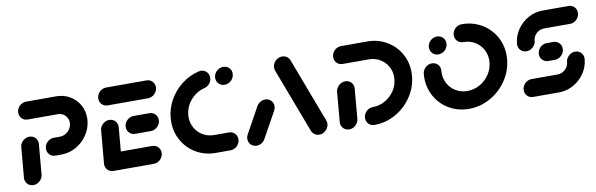

<svg xmlns="http://www.w3.org/2000/svg" viewBox="-41 -856 3705 1193"><g transform="rotate(-10 1811.0 -259.0)"><path d="M96.3 0Q81.1 0 69.1 -7.4Q57 -14.8 50.7 -27.6Q44.4 -40.4 45.6 -55.6L62.2 -244.8Q63.3 -260 72 -272.8Q80.7 -285.6 94.1 -293Q107.4 -300.4 122.6 -300.4Q137.8 -300.4 149.8 -293Q161.9 -285.6 168.1 -272.8Q174.4 -260 173.3 -244.8L156.7 -55.6Q155.6 -40.4 146.9 -27.6Q138.1 -14.8 124.8 -7.4Q111.5 0 96.3 0ZM211.5 -207Q211.5 -223.3 219.8 -237.2Q228.1 -251.1 242.2 -259.3Q256.3 -267.4 272.2 -267.4H308.9Q329.3 -267.4 346.9 -277.8Q364.4 -288.1 375 -305.6Q385.6 -323 385.6 -343.3Q385.6 -361.1 377 -375.7Q368.5 -390.4 353.9 -398.9Q339.3 -407.4 321.1 -407.4H131.9Q110 -407.4 95.4 -422Q80.7 -436.7 80.7 -458.1Q80.7 -474.4 89.1 -488.3Q97.4 -502.2 111.5 -510.4Q125.6 -518.5 141.5 -518.5H330.7Q377.4 -518.5 415.6 -496.5Q453.7 -474.4 475.4 -436.7Q497 -398.9 497 -353Q497 -347.8 496.3 -337.4Q491.9 -288.1 463.9 -246.5Q435.9 -204.8 392.2 -180.6Q348.5 -156.3 299.3 -156.3H262.6Q240.7 -156.3 226.1 -170.9Q211.5 -185.6 211.5 -207Z M550.4 -51.9 568.9 -261.1Q570 -276.3 578.7 -289.1Q587.4 -301.9 600.7 -309.3Q614.1 -316.7 629.3 -316.7Q644.4 -316.7 656.5 -309.3Q668.5 -301.9 674.8 -289.1Q681.1 -276.3 680 -261.1L661.5 -51.9ZM915.2 -60.4Q915.2 -44.1 906.9 -30.2Q898.5 -16.3 884.4 -8.1Q870.4 0 854.4 0H601.5Q579.6 0 565 -14.6Q550.4 -29.3 550.4 -50.7Q550.4 -67 558.7 -80.9Q567 -94.8 581.1 -103Q595.2 -111.1 611.1 -111.1H864.1Q885.9 -111.1 900.6 -96.5Q915.2 -81.9 915.2 -60.4ZM723 -254.4Q723 -270.7 731.3 -284.6Q739.6 -298.5 753.7 -306.7Q767.8 -314.8 783.7 -314.8H881.9Q903.7 -314.8 918.3 -300.4Q933 -285.9 933 -264.4Q933 -248.1 924.6 -234.3Q916.3 -220.4 902.2 -212Q888.1 -203.7 872.2 -203.7H774.1Q752.2 -203.7 737.6 -218.3Q723 -233 723 -254.4ZM585.9 -458.1Q585.9 -474.4 594.3 -488.3Q602.6 -502.2 616.7 -510.4Q630.7 -518.5 646.7 -518.5H899.6Q921.5 -518.5 936.1 -504.1Q950.7 -489.6 950.7 -468.1Q950.7 -451.9 942.4 -438Q934.1 -424.1 920 -415.7Q905.9 -407.4 890 -407.4H637Q615.2 -407.4 600.6 -422Q585.9 -436.7 585.9 -458.1Z M1006.7 -239.3Q1006.7 -250.7 1007.8 -262.2Q1013 -322.6 1043.3 -375.7Q1073.7 -428.9 1122.2 -465.9Q1170.7 -503 1228.9 -517Q1236.3 -518.9 1242.6 -518.9Q1256.3 -518.9 1268 -512.2Q1279.6 -505.6 1286.5 -493.9Q1293.3 -482.2 1293.3 -468.1Q1293.3 -447 1280 -430.4Q1266.7 -413.7 1246.3 -408.9Q1213 -400.7 1185 -379.4Q1157 -358.1 1139.4 -327.6Q1121.9 -297 1118.9 -262.2Q1118.1 -253.3 1118.1 -248.5Q1118.1 -210.4 1136.3 -178.9Q1154.4 -147.4 1185.9 -129.3Q1217.4 -111.1 1256.3 -111.1H1348.5Q1370.4 -111.1 1385 -96.5Q1399.6 -81.9 1399.6 -60.4Q1399.6 -44.1 1391.3 -30.2Q1383 -16.3 1368.9 -8.1Q1354.8 0 1338.9 0H1246.7Q1179.3 0 1124.4 -31.7Q1069.6 -63.3 1038.1 -118.1Q1006.7 -173 1006.7 -239.3ZM1323.3 -458.1Q1323.3 -474.4 1331.7 -488.3Q1340 -502.2 1354.1 -510.4Q1368.1 -518.5 1384.1 -518.5Q1405.9 -518.5 1420.6 -504.1Q1435.2 -489.6 1435.2 -468.1Q1435.2 -451.9 1426.9 -438Q1418.5 -424.1 1404.4 -415.7Q1390.4 -407.4 1374.4 -407.4Q1352.6 -407.4 1338 -422Q1323.3 -436.7 1323.3 -458.1Z M1505.2 0Q1483.3 0 1468.7 -14.6Q1454.1 -29.3 1454.1 -50.7Q1454.1 -65.9 1462.6 -80.4L1552.2 -242.6Q1560.7 -256.7 1574.8 -265.2Q1588.9 -273.7 1605.2 -273.7Q1627 -273.7 1641.7 -259.1Q1656.3 -244.4 1656.3 -223Q1656.3 -208.9 1647.8 -193.3L1557.8 -31.1Q1549.6 -17 1535.6 -8.5Q1521.5 0 1505.2 0ZM1960.7 -60Q1960.7 -44.1 1952.2 -30.4Q1943.7 -16.7 1929.8 -8.3Q1915.9 0 1900 0Q1884.1 0 1871.3 -8.5Q1858.5 -17 1852.6 -31.1L1698.5 -438.1Q1694.8 -448.5 1694.8 -458.5Q1694.8 -474.4 1703.3 -488.1Q1711.9 -501.9 1725.7 -510.2Q1739.6 -518.5 1755.6 -518.5Q1771.5 -518.5 1784.3 -510Q1797 -501.5 1803 -487.4L1957 -80.4Q1960.7 -70 1960.7 -60Z M2115.2 -298.5Q2130.4 -298.5 2142.4 -291.1Q2154.4 -283.7 2160.7 -270.9Q2167 -258.1 2165.6 -243L2149.3 -55.6Q2148.1 -40.4 2139.4 -27.6Q2130.7 -14.8 2117.4 -7.4Q2104.1 0 2088.9 0Q2073.7 0 2061.7 -7.4Q2049.6 -14.8 2043.3 -27.6Q2037 -40.4 2038.1 -55.6L2054.4 -243Q2055.9 -258.1 2064.6 -270.9Q2073.3 -283.7 2086.7 -291.1Q2100 -298.5 2115.2 -298.5ZM2197 -50.7Q2197 -67 2205.4 -80.9Q2213.7 -94.8 2227.8 -103Q2241.9 -111.1 2257.8 -111.1Q2297.8 -111.1 2333.7 -131.1Q2369.6 -151.1 2392.6 -185.2Q2415.6 -219.3 2418.9 -259.6Q2419.6 -268.5 2419.6 -273Q2419.6 -310 2401.7 -340.7Q2383.7 -371.5 2352.6 -389.4Q2321.5 -407.4 2283.7 -407.4H2118.9Q2097 -407.4 2082.4 -422Q2067.8 -436.7 2067.8 -458.1Q2067.8 -474.4 2076.1 -488.3Q2084.4 -502.2 2098.5 -510.4Q2112.6 -518.5 2128.5 -518.5H2293.3Q2359.6 -518.5 2414.1 -487.2Q2468.5 -455.9 2499.8 -401.9Q2531.1 -347.8 2531.1 -282.6Q2531.1 -271.5 2530 -259.6Q2523.7 -188.9 2483.7 -129.3Q2443.7 -69.6 2381.1 -34.8Q2318.5 0 2248.1 0Q2226.3 0 2211.7 -14.6Q2197 -29.3 2197 -50.7Z M2664.1 -413.3Q2664.1 -429.6 2672.4 -443.5Q2680.7 -457.4 2694.8 -465.6Q2708.9 -473.7 2724.8 -473.7Q2746.7 -473.7 2761.3 -459.1Q2775.9 -444.4 2775.9 -423Q2775.9 -406.7 2767.6 -392.8Q2759.3 -378.9 2745.2 -370.7Q2731.1 -362.6 2715.2 -362.6Q2693.3 -362.6 2678.7 -377.2Q2664.1 -391.9 2664.1 -413.3ZM2829.3 -461.9Q2829.3 -478.1 2837.6 -492Q2845.9 -505.9 2860 -514.1Q2874.1 -522.2 2890 -522.2Q2957.4 -522.2 3012.6 -490.6Q3067.8 -458.9 3099.4 -404.1Q3131.1 -349.3 3131.1 -283Q3131.1 -271.5 3130 -259.3Q3123.7 -187.8 3083.1 -127.4Q3042.6 -67 2979.1 -31.7Q2915.6 3.7 2844.1 3.7Q2776.3 3.7 2721.1 -28Q2665.9 -59.6 2634.4 -114.6Q2603 -169.6 2603 -235.9Q2603 -247.8 2604.1 -259.3Q2605.6 -274.4 2614.1 -287.2Q2622.6 -300 2635.9 -307.4Q2649.3 -314.8 2664.4 -314.8Q2679.6 -314.8 2691.9 -307.4Q2704.1 -300 2710.4 -287.2Q2716.7 -274.4 2715.2 -259.3Q2714.4 -250.4 2714.4 -245.6Q2714.4 -207.4 2732.6 -175.7Q2750.7 -144.1 2782.6 -125.7Q2814.4 -107.4 2853.7 -107.4Q2895.2 -107.4 2931.9 -127.8Q2968.5 -148.1 2991.9 -183Q3015.2 -217.8 3018.9 -259.3Q3019.6 -268.1 3019.6 -273Q3019.6 -311.1 3001.5 -342.8Q2983.3 -374.4 2951.5 -392.8Q2919.6 -411.1 2880.4 -411.1Q2858.5 -411.1 2843.9 -425.7Q2829.3 -440.4 2829.3 -461.9Z M3554.1 -231.9Q3569.3 -231.9 3581.3 -224.4Q3593.3 -217 3599.6 -204.3Q3605.9 -191.5 3604.8 -176.3Q3600.7 -128.5 3573.3 -88Q3545.9 -47.4 3503.3 -23.7Q3460.7 0 3412.6 0H3249.3Q3227.4 0 3212.8 -14.6Q3198.1 -29.3 3198.1 -50.7Q3198.1 -67 3206.5 -80.9Q3214.8 -94.8 3228.9 -103Q3243 -111.1 3258.9 -111.1H3422.2Q3440 -111.1 3455.9 -119.8Q3471.9 -128.5 3482 -143.5Q3492.2 -158.5 3493.7 -176.3Q3494.8 -191.5 3503.5 -204.3Q3512.2 -217 3525.6 -224.4Q3538.9 -231.9 3554.1 -231.9ZM3481.9 -264.4Q3481.9 -248.1 3473.5 -234.3Q3465.2 -220.4 3451.1 -212Q3437 -203.7 3421.1 -203.7H3380.7Q3358.9 -203.7 3344.3 -218.3Q3329.6 -233 3329.6 -254.4Q3329.6 -270.7 3338 -284.6Q3346.3 -298.5 3360.4 -306.7Q3374.4 -314.8 3390.4 -314.8H3430.7Q3452.6 -314.8 3467.2 -300.4Q3481.9 -285.9 3481.9 -264.4ZM3257.8 -286.7Q3242.6 -286.7 3230.6 -294.1Q3218.5 -301.5 3212.2 -314.3Q3205.9 -327 3207 -342.2Q3211.1 -390 3238.3 -430.6Q3265.6 -471.1 3308.1 -494.8Q3350.7 -518.5 3398.9 -518.5H3562.2Q3584.1 -518.5 3598.7 -504.1Q3613.3 -489.6 3613.3 -468.1Q3613.3 -451.9 3605 -438Q3596.7 -424.1 3582.6 -415.7Q3568.5 -407.4 3552.6 -407.4H3389.3Q3371.5 -407.4 3355.6 -398.7Q3339.6 -390 3329.6 -375Q3319.6 -360 3318.1 -342.2Q3317 -327 3308.3 -314.3Q3299.6 -301.5 3286.3 -294.1Q3273 -286.7 3257.8 -286.7Z"/></g></svg>

Font: 26F Galaxy Sans Black
Style: Italic
Weight: 900
Italic angle: -5°
Designer: C₂₉H₂₅N₃O₅
Version: Version 1.200